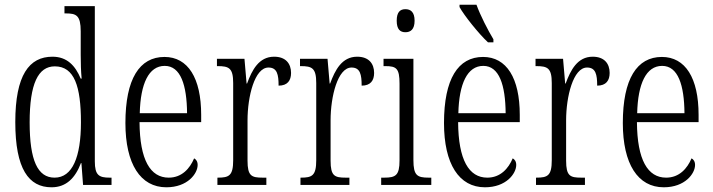

<svg xmlns="http://www.w3.org/2000/svg" viewBox="-20 -786 3029 816"><path d="M199 10C262 10 300 -30 324 -93H326L333 0H454V-31H446C401 -31 383 -41 383 -100V-760H254V-729H260C304 -729 323 -721 323 -653V-554C323 -518 324 -483 327 -452H323C300 -507 265 -545 203 -545C104 -545 45 -467 45 -267C45 -68 102 10 199 10ZM212 -31C140 -31 106 -104 106 -266C106 -430 142 -504 213 -504C296 -504 324 -419 324 -266C324 -119 288 -31 212 -31Z M687 10C777 10 820 -48 820 -85C820 -100 813 -109 805 -113C787 -70 753 -31 697 -31C619 -31 574 -106 573 -267H835V-298C835 -454 779 -544 679 -544C573 -544 513 -451 513 -263C513 -89 577 10 687 10ZM775 -305H574C577 -430 612 -506 680 -506C748 -506 774 -424 775 -305Z M904 0H1112V-31H1096C1049 -31 1032 -38 1032 -103V-275C1032 -375 1062 -499 1121 -499C1158 -499 1164 -469 1164 -422C1202 -422 1217 -444 1217 -476C1217 -516 1194 -545 1145 -545C1080 -545 1051 -488 1030 -431H1028L1019 -536H902V-505H905C953 -505 971 -497 971 -433V-105C971 -39 953 -31 906 -31H904Z M1257 0H1465V-31H1449C1402 -31 1385 -38 1385 -103V-275C1385 -375 1415 -499 1474 -499C1511 -499 1517 -469 1517 -422C1555 -422 1570 -444 1570 -476C1570 -516 1547 -545 1498 -545C1433 -545 1404 -488 1383 -431H1381L1372 -536H1255V-505H1258C1306 -505 1324 -497 1324 -433V-105C1324 -39 1306 -31 1259 -31H1257Z M1703 -649C1725 -649 1742 -661 1742 -698C1742 -735 1725 -747 1703 -747C1681 -747 1666 -735 1666 -698C1666 -661 1681 -649 1703 -649ZM1600 0H1813V-31H1802C1753 -31 1737 -40 1737 -106V-536H1610V-505H1618C1665 -505 1678 -495 1678 -430V-104C1678 -40 1661 -31 1613 -31H1600Z M2054 -606H2077V-619C2054 -657 2021 -721 2005 -766H1933V-756C1952 -721 2015 -642 2054 -606ZM2041 10C2131 10 2174 -48 2174 -85C2174 -100 2167 -109 2159 -113C2141 -70 2107 -31 2051 -31C1973 -31 1928 -106 1927 -267H2189V-298C2189 -454 2133 -544 2033 -544C1927 -544 1867 -451 1867 -263C1867 -89 1931 10 2041 10ZM2129 -305H1928C1931 -430 1966 -506 2034 -506C2102 -506 2128 -424 2129 -305Z M2258 0H2466V-31H2450C2403 -31 2386 -38 2386 -103V-275C2386 -375 2416 -499 2475 -499C2512 -499 2518 -469 2518 -422C2556 -422 2571 -444 2571 -476C2571 -516 2548 -545 2499 -545C2434 -545 2405 -488 2384 -431H2382L2373 -536H2256V-505H2259C2307 -505 2325 -497 2325 -433V-105C2325 -39 2307 -31 2260 -31H2258Z M2801 10C2891 10 2934 -48 2934 -85C2934 -100 2927 -109 2919 -113C2901 -70 2867 -31 2811 -31C2733 -31 2688 -106 2687 -267H2949V-298C2949 -454 2893 -544 2793 -544C2687 -544 2627 -451 2627 -263C2627 -89 2691 10 2801 10ZM2889 -305H2688C2691 -430 2726 -506 2794 -506C2862 -506 2888 -424 2889 -305Z"/></svg>

Font: Noto Serif Thai ExtraCondensed Light
Style: Regular
Weight: 300
Width: 2
Designer: Monotype Design Team
Foundry: Monotype Imaging Inc.
Version: Version 2.002